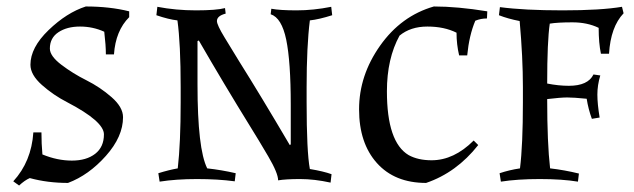

<svg xmlns="http://www.w3.org/2000/svg" viewBox="-20 -553 1958 593"><path d="M301 -138Q301 -178 188 -237Q145 -259 109.5 -290.5Q74 -322 74 -353Q74 -406 130 -460Q186 -514 245 -533Q319 -533 379 -518V-500Q337 -458 332 -385H307Q307 -413 302 -455Q267 -471 227 -471Q187 -471 160.5 -453.5Q134 -436 134 -403Q134 -380 169.5 -353Q205 -326 247 -305Q289 -284 324.5 -253Q360 -222 360 -191Q360 -131 307 -71.5Q254 -12 190 12Q127 12 72 -3Q56 4 39 20L21 7Q77 -54 83 -144H108Q108 -109 111 -76Q157 -57 202 -57Q247 -57 274 -78Q301 -99 301 -138Z M705 7Q653 0 588.5 0Q524 0 473 8L469 -18Q501 -28 529 -33Q538 -111 538 -237V-284Q538 -418 528 -490Q501 -493 463 -506L466 -532Q523 -521 585.5 -521Q648 -521 675 -528L677 -511Q650 -504 650 -488Q650 -476 673.5 -437.5Q697 -399 719 -363Q785 -258 875 -105L878 -107V-229Q878 -363 864 -430.5Q850 -498 816 -509L818 -526Q844 -521 896 -521Q948 -521 1003 -532L1006 -506Q965 -493 937 -490Q927 -410 927 -284V-237Q927 -85 937 -31Q979 -24 1004 -15L1001 11Q951 0 907 0Q863 0 839 4Q839 -18 808.5 -70Q778 -122 753 -162Q672 -293 594 -428L590 -426V-292Q590 -93 620 -33Q665 -28 708 -18Z M1313 -58Q1382 -58 1443 -119L1457 -105Q1390 -20 1296 12Q1199 12 1144 -49.5Q1089 -111 1089 -215.5Q1089 -320 1154 -412Q1219 -504 1320 -533Q1393 -533 1485 -518L1484 -496Q1465 -496 1448 -489Q1429 -444 1423 -382H1398Q1390 -416 1390 -452Q1352 -471 1300 -471Q1248 -471 1214 -443Q1175 -372 1175 -271Q1175 -114 1242 -74Q1271 -58 1313 -58Z M1829 -467Q1794 -484 1748 -484Q1702 -484 1678 -480Q1670 -426 1670 -295Q1705 -288 1737 -288Q1796 -288 1813 -323L1834 -320Q1825 -290 1825 -261Q1825 -232 1832 -190L1808 -186Q1797 -216 1792 -248Q1752 -252 1732 -252Q1712 -252 1670 -247Q1670 -111 1679 -33Q1723 -28 1768 -17L1765 8Q1716 0 1647 0Q1578 0 1527 8L1523 -18Q1553 -28 1586 -33Q1595 -105 1595 -237V-284Q1595 -376 1585 -488Q1549 -495 1521 -506L1524 -531Q1599 -521 1717.5 -521Q1836 -521 1901 -532L1906 -512Q1866 -470 1861 -387H1836Q1829 -420 1829 -467Z"/></svg>

Font: Almendra SC
Style: Regular
Weight: 400
Designer: Ana Sanfelippo
Foundry: Ana Sanfelippo
Version: Version 1.002